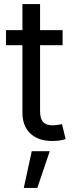

<svg xmlns="http://www.w3.org/2000/svg" viewBox="-20 -696 367 957"><path d="M292 -545.9V-470.7H179.7V-141.6Q179.7 -105 194.6 -88.1Q209.5 -71.3 244.1 -71.3Q252.4 -71.3 265.4 -73.2Q278.3 -75.2 289.1 -77.1L307.1 -2.9Q293.5 2 276.1 4.4Q258.8 6.8 241.7 6.8Q170.9 6.8 131.3 -30.5Q91.8 -67.9 91.8 -134.8V-470.7H9.8V-545.9H91.8V-675.8H179.7V-545.9ZM98.6 240.7 138.2 57.6H228L166 240.7Z"/></svg>

Font: Inter
Style: Regular
Weight: 400
Designer: Rasmus Andersson
Foundry: rsms
Version: Version 4.001;git-9221beed3